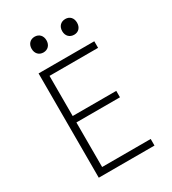

<svg xmlns="http://www.w3.org/2000/svg" viewBox="-221 -1050 1042 1164"><g transform="rotate(-30 300.0 -467.5)"><path d="M425 -825C456 -825 476 -847 476 -880C476 -913 456 -935 425 -935C393 -935 372 -913 372 -880C372 -847 393 -825 425 -825ZM210 -825C241 -825 262 -847 262 -880C262 -913 241 -935 210 -935C179 -935 158 -913 158 -880C158 -847 179 -825 210 -825ZM120 0H510V-46H170V-358H475V-403H170V-684H510V-730H120Z"/></g></svg>

Font: JetBrains Mono Thin
Style: Regular
Weight: 100
Monospace: yes
Designer: Philipp Nurullin, Konstantin Bulenkov
Foundry: JetBrains
Version: Version 2.305